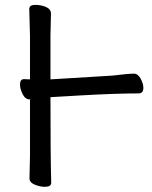

<svg xmlns="http://www.w3.org/2000/svg" viewBox="-20 -731 608 769"><path d="M161.1 17.1H157.2Q140.1 17.1 119.1 8.5Q98.1 0 98.1 -17.1L100.1 -106V-331.1Q105 -333 98.1 -333Q81.1 -333 70.6 -354Q60.1 -375 60.1 -392.1Q60.1 -414.1 76.2 -414.1L100.1 -413.1V-588.9L97.2 -694.8Q97.2 -710.9 119.1 -711.4Q141.1 -711.9 162.1 -704.1Q184.1 -694.8 184.1 -676.8L182.1 -587.9V-413.1L430.2 -428.2Q493.2 -436 517.1 -436Q532.2 -436 543.2 -416Q554.2 -396 554.2 -378.9Q554.2 -356.9 535.2 -356.9Q446.3 -356.9 307.1 -349.1L182.1 -341.8Q182.1 -105 185.1 1Q185.1 17.1 161.1 17.1Z"/></svg>

Font: LXGW WenKai GB Screen
Style: Regular
Weight: 400
Designer: LXGW / Fontworks Inc.
Foundry: LXGW / Fontworks Inc.
Version: Version 1.321;February 19, 2024;FontCreator 14.0.0.2901 64-b